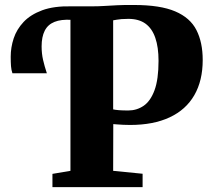

<svg xmlns="http://www.w3.org/2000/svg" viewBox="-20 -769 872 789"><path d="M195.5 0V-54.5L269.5 -67V-699.5L260 -720.5L269.5 -743H361Q384 -743 408.5 -744.5Q433 -746 462.8 -747.5Q492.5 -749 531 -748.5Q638.5 -748.5 700 -722.2Q761.5 -696 787.2 -645.5Q813 -595 813 -522.5Q813 -437.5 778.5 -377.8Q744 -318 677.2 -286.8Q610.5 -255.5 514.5 -255.5Q500.5 -255.5 486 -256.2Q471.5 -257 460.8 -257.8Q450 -258.5 445.5 -259L445 -67L566 -55V0ZM507 -315Q542 -315 570.2 -334.2Q598.5 -353.5 615 -398.2Q631.5 -443 631.5 -519Q631.5 -575 618.2 -613.5Q605 -652 577.8 -671.8Q550.5 -691.5 507.5 -691.5Q490.5 -691.5 479.5 -690.5Q468.5 -689.5 460.8 -688.2Q453 -687 445 -685.5V-319.5Q453.5 -317.5 469 -316.2Q484.5 -315 507 -315ZM31 -468Q26.5 -481 25.2 -497.2Q24 -513.5 24 -536Q24 -574 36.2 -611.2Q48.5 -648.5 77 -678.8Q105.5 -709 153.5 -726.8Q201.5 -744.5 273.5 -743L278.5 -716L273.5 -687.5Q231 -690 203.8 -679Q176.5 -668 163.8 -642.8Q151 -617.5 151 -578.5Q151 -549 157 -522.8Q163 -496.5 172.5 -468Z"/></svg>

Font: Merriweather 48pt Black
Style: Regular
Weight: 900
Version: Version 2.100